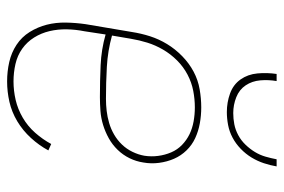

<svg xmlns="http://www.w3.org/2000/svg" viewBox="-149 -641 798 540"><g transform="rotate(90 250.0 -371.0)"><path d="M209 8Q181 8 154.5 2Q128 -4 106 -18.5Q84 -33 70 -55.5Q56 -78 49.5 -103.5Q43 -129 43.5 -157Q44 -185 48 -213L70 -343Q74 -369 82 -394Q90 -419 104 -442Q118 -465 138 -484.5Q158 -504 181.5 -516.5Q205 -529 231 -533.5Q257 -538 282 -538Q305 -538 327 -534Q349 -530 368.5 -521Q388 -512 403 -496.5Q418 -481 426.5 -461.5Q435 -442 438 -419.5Q441 -397 437 -375Q434 -355 425 -336.5Q416 -318 401.5 -303Q387 -288 369 -278Q351 -268 331.5 -262Q312 -256 292 -254.5Q272 -253 253 -253Q208 -253 163.5 -255Q119 -257 77 -269L68 -210Q63 -185 62.5 -160Q62 -135 67.5 -111.5Q73 -88 85.5 -68Q98 -48 117 -34.5Q136 -21 160 -15.5Q184 -10 209 -10Q235 -10 261 -16Q287 -22 311 -36Q335 -50 353.5 -71Q372 -92 385 -116L403 -108Q389 -82 368 -59Q347 -36 321 -20.5Q295 -5 266.5 1.5Q238 8 209 8ZM258 -270Q275 -270 292 -272Q309 -274 326 -279Q343 -284 358.5 -293Q374 -302 386.5 -315Q399 -328 407 -344.5Q415 -361 418 -378Q421 -397 418.5 -416.5Q416 -436 408.5 -453.5Q401 -471 387.5 -484Q374 -497 357.5 -505Q341 -513 321.5 -516.5Q302 -520 282 -520Q259 -520 235.5 -515.5Q212 -511 190 -499.5Q168 -488 150 -470Q132 -452 119.5 -430.5Q107 -409 100 -386.5Q93 -364 89 -340L80 -287Q123 -275 168 -272.5Q213 -270 258 -270ZM295 -610Q268 -610 243 -619Q218 -628 203.5 -648.5Q189 -669 186.5 -696Q184 -723 188 -750H208Q204 -727 206 -704Q208 -681 220 -663Q232 -645 253.5 -636.5Q275 -628 298 -628Q314 -628 329.5 -631Q345 -634 360 -642Q375 -650 387 -662.5Q399 -675 407.5 -689Q416 -703 420.5 -718.5Q425 -734 428 -750H448Q445 -732 439 -714Q433 -696 423 -679.5Q413 -663 398.5 -649Q384 -635 367 -626Q350 -617 331.5 -613.5Q313 -610 295 -610Z"/></g></svg>

Font: Iosevka Slab Thin
Style: Italic
Weight: 100
Italic angle: -9°
Monospace: yes
Designer: Belleve Invis
Foundry: Belleve Invis
Version: Version 11.1.1; ttfautohint (v1.8.3)